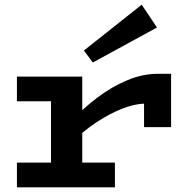

<svg xmlns="http://www.w3.org/2000/svg" viewBox="-20 -797 812 817"><path d="M275 -181V-273Q332 -335 394.5 -382Q457 -429 522.5 -456Q588 -483 651 -483H708V-256H593V-356Q553 -355 501 -335Q449 -315 391 -277Q333 -239 275 -181ZM52 0V-105H469V0ZM197 -33V-471H330V-33ZM52 -366V-471H321V-366ZM375 -531 337 -582 583 -777 648 -680Z"/></svg>

Font: BioRhyme SemiExpanded
Style: Bold
Weight: 700
Width: 6
Designer: Aoife Mooney
Foundry: Aoife Mooney Type
Version: Version 1.600;gftools[0.9.33]